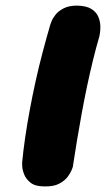

<svg xmlns="http://www.w3.org/2000/svg" viewBox="-20 -671 379 686"><path d="M138 -5Q106 -5 89.5 -18Q73 -31 66.5 -47.5Q60 -64 59.5 -76.5Q59 -89 59 -89Q63 -132 70 -180Q77 -228 86.5 -279Q96 -330 107.5 -382Q119 -434 132.5 -485Q146 -536 160 -584Q160 -584 164 -594.5Q168 -605 178 -618Q188 -631 207 -641Q226 -651 256 -651Q289 -650 306.5 -639Q324 -628 331 -611.5Q338 -595 338.5 -579Q339 -563 337 -552Q335 -541 335 -541Q323 -500 312 -455Q301 -410 291 -362.5Q281 -315 272 -266Q263 -217 255 -168.5Q247 -120 240 -74Q240 -74 236 -63.5Q232 -53 221.5 -39Q211 -25 191 -14.5Q171 -4 138 -5Z"/></svg>

Font: Sour Gummy Black
Style: Italic
Weight: 900
Italic angle: -11.3°
Designer: Stefie Justprince
Foundry: Eifetstype
Version: Version 1.000